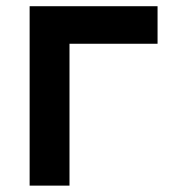

<svg xmlns="http://www.w3.org/2000/svg" viewBox="-20 -582 540 602"><path d="M474 -562.5H72.9V0H197.9V-444.8H474Z"/></svg>

Font: Manrope3 Bold
Style: Regular
Weight: 700
Designer: Mikhail Sharanda
Foundry: Mikhail Sharanda
Version: Version 3.000;PS 003.000;hotconv 1.0.88;makeotf.lib2.5.64775